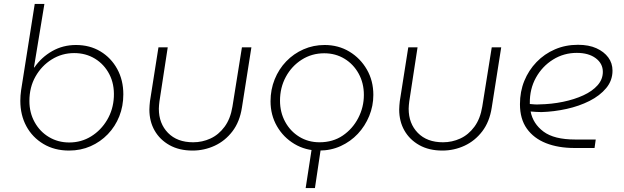

<svg xmlns="http://www.w3.org/2000/svg" viewBox="-20 -750 3163 973"><path d="M330 13Q256 13 200 -20.5Q144 -54 113.5 -110.5Q83 -167 83 -239Q83 -253 84 -266Q85 -279 87 -293L156 -730H205L152 -408H154Q190 -460 244.5 -491Q299 -522 365 -522Q435 -522 489 -489.5Q543 -457 574 -400.5Q605 -344 605 -272Q605 -212 584.5 -160.5Q564 -109 526.5 -70Q489 -31 439 -9Q389 13 330 13ZM331 -28Q392 -28 442 -59Q492 -90 523 -142.5Q554 -195 557 -259Q560 -324 534 -374Q508 -424 461.5 -452.5Q415 -481 356 -481Q294 -481 242.5 -449Q191 -417 160 -362.5Q129 -308 129 -238Q129 -179 155.5 -131Q182 -83 228 -55.5Q274 -28 331 -28Z M1254 -510 1206 -205Q1195 -133 1158 -84.5Q1121 -36 1068 -11.5Q1015 13 956 13Q888 13 839 -14.5Q790 -42 763.5 -88.5Q737 -135 737 -195Q737 -205 738 -216Q739 -227 740 -237L783 -510H830L788 -236Q787 -227 786 -217.5Q785 -208 785 -199Q785 -124 831.5 -76.5Q878 -29 959 -29Q1005 -29 1046.5 -48Q1088 -67 1118 -107.5Q1148 -148 1158 -210L1206 -510Z M1529 203 1560 2H1606L1576 203ZM1597 13Q1528 13 1472 -20.5Q1416 -54 1383.5 -110.5Q1351 -167 1351 -237Q1351 -296 1372 -348Q1393 -400 1430.5 -439Q1468 -478 1518 -500Q1568 -522 1625 -522Q1695 -522 1750.5 -488.5Q1806 -455 1839 -398Q1872 -341 1872 -269Q1872 -213 1851 -162Q1830 -111 1793.5 -72Q1757 -33 1707 -10Q1657 13 1597 13ZM1599 -29Q1667 -29 1717 -63Q1767 -97 1795.5 -152Q1824 -207 1824 -269Q1824 -329 1797.5 -377Q1771 -425 1725.5 -452.5Q1680 -480 1623 -480Q1560 -480 1509 -447.5Q1458 -415 1428.5 -360.5Q1399 -306 1399 -240Q1399 -181 1425 -133Q1451 -85 1496.5 -57Q1542 -29 1599 -29Z M2520 -510 2472 -205Q2461 -133 2424 -84.5Q2387 -36 2334 -11.5Q2281 13 2222 13Q2154 13 2105 -14.5Q2056 -42 2029.5 -88.5Q2003 -135 2003 -195Q2003 -205 2004 -216Q2005 -227 2006 -237L2049 -510H2096L2054 -236Q2053 -227 2052 -217.5Q2051 -208 2051 -199Q2051 -124 2097.5 -76.5Q2144 -29 2225 -29Q2271 -29 2312.5 -48Q2354 -67 2384 -107.5Q2414 -148 2424 -210L2472 -510Z M2892 0Q2809 0 2747 -24.5Q2685 -49 2650 -98Q2615 -147 2615 -222Q2615 -286 2637 -340Q2659 -394 2699 -435.5Q2739 -477 2792.5 -500Q2846 -523 2909 -523Q2964 -523 3002.5 -505.5Q3041 -488 3062.5 -459Q3084 -430 3084 -392Q3084 -342 3052 -303.5Q3020 -265 2967.5 -238.5Q2915 -212 2851.5 -198Q2788 -184 2724 -182Q2710 -182 2696 -183Q2682 -184 2669 -185Q2681 -123 2734.5 -83Q2788 -43 2895 -43H2999L2993 0ZM2665 -223Q2676 -222 2688.5 -221Q2701 -220 2713 -221Q2775 -222 2833 -234Q2891 -246 2936.5 -267Q2982 -288 3008.5 -318Q3035 -348 3035 -386Q3035 -428 2999 -455Q2963 -482 2903 -482Q2837 -482 2782.5 -448Q2728 -414 2696 -356.5Q2664 -299 2665 -227Q2665 -226 2665 -225.5Q2665 -225 2665 -223Z"/></svg>

Font: MuseoModerno Thin ExtraLight
Style: Italic
Weight: 250
Italic angle: -9°
Version: Version 1.003